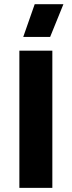

<svg xmlns="http://www.w3.org/2000/svg" viewBox="-20 -904 345 924"><path d="M231.9 -660.2V0H73.2V-660.2ZM91.8 -726.1 147 -883.8H285.2L221.2 -726.1Z"/></svg>

Font: Human Sans
Style: Bold
Weight: 700
Designer: Tim Radville
Foundry: Continuum
Version: Version 1.000;FEAKit 1.0